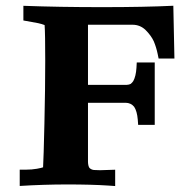

<svg xmlns="http://www.w3.org/2000/svg" viewBox="-20 -635 668 661"><path d="M210 0C267.2 0 314.5 1.3 352.1 3.8L376.5 5.5V-50.7L324.2 -49C315.7 -49.1 308.6 -49.3 302.9 -49.8C296.7 -50.7 291.7 -53.1 287.8 -57.1C284.8 -61.7 283.2 -68.5 282.9 -77.4V-281.2H412.5C424.8 -281 434.6 -276.3 441.9 -267.3C448.5 -257.4 452.6 -242.7 454.3 -223.3L455.6 -205.1H512.7V-419.9H450.8L449.8 -401.4C448.5 -382 444.9 -366.9 438.9 -356C436.5 -352.4 433.6 -349.1 430.1 -346.3C426.6 -344.3 421.9 -343.1 415.9 -342.8H282.9V-549.8H437.3C453.8 -549.6 468.2 -543.8 480.5 -532.4C493.7 -519.3 503.3 -506.1 509.4 -492.9C515.2 -479.1 519.6 -464.6 522.8 -449.3L526 -433.6H580.5L576.7 -615.2C510.8 -612 429.2 -610.4 332 -610.4C233.5 -610.4 143 -611.9 60.5 -615V-564.5L111.2 -555.3C119.9 -553.4 127.3 -551.2 133.6 -548.7C135 -529.7 135.7 -488.7 135.7 -425.5C135.7 -362.3 134.8 -290.4 132.9 -209.6C131.1 -128.9 129.5 -78.7 128.3 -59C125.2 -57.7 118.1 -56.1 107 -54C96 -52 82.8 -50.9 67.4 -50.8H47.9V5.2C102.4 1.8 156.4 0.1 210 0Z"/></svg>

Font: Bentham
Style: Bold
Weight: 700
Version: Version 002.001